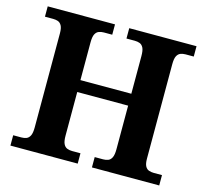

<svg xmlns="http://www.w3.org/2000/svg" viewBox="-103 -832 1025 951"><g transform="rotate(15 409.5 -357.0)"><path d="M28 0V-53H70Q84.3 -53 95.8 -57.5Q107.3 -62 114.2 -76Q121 -90 121 -118V-600Q121 -626.9 113.8 -639.9Q106.7 -652.9 95.2 -657Q83.7 -661 70 -661H28V-714H373V-661H330Q316.3 -661 304.5 -656.5Q292.7 -652 285.8 -638.4Q279 -624.9 279 -596V-403H540V-596Q540 -624.9 533.2 -638.4Q526.3 -652 514.8 -656.5Q503.3 -661 489 -661H446V-714H791V-661H749Q735.3 -661 723.5 -656.5Q711.7 -652 704.8 -638.4Q698 -624.9 698 -596V-113Q698 -87 705 -74Q712 -61 724 -57Q736 -53 749 -53H791V0H446V-53H489Q503.3 -53 514.8 -57.5Q526.3 -62 533.2 -76Q540 -90 540 -118V-342H279V-118Q279 -90 285.8 -76Q292.7 -62 304.5 -57.5Q316.3 -53 330 -53H373V0Z"/></g></svg>

Font: Noto Serif Tamil
Style: Italic
Weight: 400
Italic angle: -12°
Designer: Indian Type Foundry, Tom Grace, and the Monotype Design Team
Foundry: Monotype Imaging Inc.
Version: Version 2.003